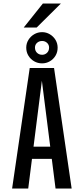

<svg xmlns="http://www.w3.org/2000/svg" viewBox="-20 -1095 490 1115"><path d="M115.1 -243.1H331.3V-172.6H115.1ZM302.6 0 221.7 -638H224.7L143.9 0H50.3L152.6 -700H293.9L396.1 0ZM224.6 -727Q199.4 -727 178.5 -739Q157.6 -751 145 -771.6Q132.4 -792.3 132.4 -818.1Q132.4 -842.9 145 -863.3Q157.6 -883.8 178.5 -896Q199.4 -908.3 224.6 -908.3Q248.7 -908.3 269.3 -896Q290 -883.8 302.4 -863.4Q314.7 -842.9 314.7 -818.2Q314.7 -792.2 302.4 -771.6Q290 -751 269.4 -739Q248.7 -727 224.6 -727ZM224.6 -776.9Q241.3 -776.9 253.1 -788.3Q265 -799.8 265 -818.7Q265 -835.4 253.1 -846.2Q241.3 -857 224.6 -857Q207 -857 195.1 -846.2Q183.1 -835.4 183.1 -818.7Q183.1 -799.8 195.1 -788.3Q207 -776.9 224.6 -776.9ZM117.7 -935.1 229 -1074.6H333.7L192.9 -935.1Z"/></svg>

Font: League Mono Thin Condensed
Style: Regular
Weight: 100
Width: 1
Designer: Tyler Finck
Foundry: The League of Moveable Type / Tyler Finck
Version: Version 2.300;RELEASE